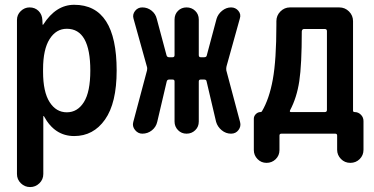

<svg xmlns="http://www.w3.org/2000/svg" viewBox="-20 -550 1540 790"><path d="M157.2 -264.6V-254.9Q157.2 -171.9 184.1 -129.9Q210.9 -87.9 254.9 -87.9Q298.8 -87.9 325.2 -129.9Q351.6 -171.9 351.6 -259.8Q351.6 -431.6 254.9 -431.6Q210.9 -431.6 184.1 -389.2Q157.2 -346.7 157.2 -264.6ZM49.8 166V-467.8Q49.8 -489.3 65.4 -504.4Q81.1 -519.5 101.6 -519.5Q124 -519.5 138.7 -504.9Q153.3 -490.2 154.3 -467.8L155.3 -448.2H156.2Q158.2 -448.2 158.2 -449.2Q210 -530.3 285.2 -530.3Q460 -530.3 460 -259.8Q460 -126 412.1 -58.1Q364.3 9.8 285.2 9.8Q205.1 9.8 161.1 -71.3Q161.1 -72.3 159.2 -72.3H158.2V166Q158.2 188.5 142.1 204.1Q126 219.7 104 219.7Q82 219.7 65.9 204.1Q49.8 188.5 49.8 166Z M565.4 0Q547.9 0 535.6 -15.1Q523.4 -30.3 528.3 -47.9L585 -260.7Q586.9 -269.5 584 -277.3L529.3 -473.6Q524.4 -490.2 535.6 -504.9Q546.9 -519.5 565.4 -519.5Q586.9 -519.5 603.5 -506.3Q620.1 -493.2 625 -472.7L665 -323.2Q667 -314.5 675.8 -314.5H690.4Q698.2 -314.5 698.2 -323.2V-469.7Q698.2 -491.2 712.4 -505.4Q726.6 -519.5 747.6 -519.5Q768.6 -519.5 783.2 -505.4Q797.9 -491.2 797.9 -469.7V-323.2Q797.9 -314.5 805.7 -314.5H820.3Q830.1 -314.5 831.1 -323.2L871.1 -472.7Q877 -492.2 894 -505.9Q911.1 -519.5 930.7 -519.5Q949.2 -519.5 960.9 -505.4Q972.7 -491.2 966.8 -473.6L912.1 -277.3Q910.2 -270.5 911.1 -260.7L967.8 -47.9Q972.7 -30.3 961.4 -15.1Q950.2 0 930.7 0Q909.2 0 892.1 -14.2Q875 -28.3 869.1 -48.8L830.1 -214.8Q829.1 -222.7 820.3 -222.7H805.7Q797.9 -222.7 797.9 -214.8V-49.8Q797.9 -28.3 783.2 -14.2Q768.6 0 747.6 0Q726.6 0 712.4 -14.6Q698.2 -29.3 698.2 -49.8V-214.8Q698.2 -222.7 690.4 -222.7H675.8Q668 -222.7 666 -214.8L627 -48.8Q622.1 -27.3 605 -13.7Q587.9 0 565.4 0Z M1173.8 -96.7Q1169.9 -88.9 1177.7 -88.9H1316.4Q1325.2 -88.9 1325.2 -97.7V-421.9Q1325.2 -430.7 1316.4 -430.7H1231.4Q1222.7 -430.7 1221.7 -420.9Q1221.7 -283.2 1211.4 -215.8Q1201.2 -148.4 1173.8 -96.7ZM1024.4 67.4V-61.5Q1024.4 -72.3 1032.7 -80.6Q1041 -88.9 1051.8 -88.9Q1055.7 -88.9 1057.6 -91.8Q1087.9 -142.6 1102.5 -223.1Q1117.2 -303.7 1117.2 -448.2V-462.9Q1117.2 -486.3 1133.8 -502.9Q1150.4 -519.5 1172.9 -519.5H1376Q1399.4 -519.5 1416 -502.9Q1432.6 -486.3 1432.6 -462.9V-94.7Q1432.6 -88.9 1439.5 -88.9Q1454.1 -88.9 1464.8 -78.1Q1475.6 -67.4 1475.6 -51.8V66.4Q1475.6 88.9 1460 104.5Q1444.3 120.1 1421.4 120.1Q1398.4 120.1 1382.8 104Q1367.2 87.9 1367.2 66.4V7.8Q1367.2 0 1359.4 0H1137.7Q1129.9 0 1129.9 7.8V67.4Q1129.9 89.8 1114.3 105Q1098.6 120.1 1076.7 120.1Q1054.7 120.1 1039.6 104.5Q1024.4 88.9 1024.4 67.4Z"/></svg>

Font: Rounded Mgen+ 2m medium
Style: Regular
Weight: 500
Designer: [Source Han Sans]
Ryoko NISHIZUKA  (kana & ideographs); Paul D. Hunt (Latin, Greek & Cyrillic); Wenlong ZHANG  (bopomofo
Version: Version 1.059.20150602